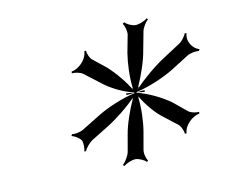

<svg xmlns="http://www.w3.org/2000/svg" viewBox="-48 -801 523 442"><g transform="rotate(-10 213.5 -580.0)"><path d="M102 -506C108 -505 119 -499 124 -492C127 -486 127 -472 125 -466H129C131 -472 140 -483 147 -488L186 -512C209 -526 238 -549 258 -570C257 -569 256 -567 255 -566H256C245 -542 234 -511 230 -487L223 -447C221 -438 213 -425 207 -420L210 -417C216 -422 229 -428 238 -428C246 -428 259 -422 263 -417L266 -420C262 -425 258 -438 260 -447L267 -487C271 -511 272 -542 269 -566H270C269 -567 270 -569 269 -570C281 -549 300 -526 319 -512L350 -488C355 -483 360 -472 360 -466H364C365 -486 385 -503 401 -506V-510C395 -509 382 -511 376 -516L343 -543C323 -557 293 -572 267 -578V-579L268 -580C296 -586 331 -601 356 -616L397 -642C405 -647 419 -649 425 -648L427 -652C413 -655 398 -674 404 -693L400 -694C398 -688 389 -675 381 -671L344 -647C319 -631 290 -606 270 -585C271 -587 273 -588 274 -590L273 -591C284 -616 295 -647 299 -672L307 -714C308 -722 316 -735 322 -740L320 -743C314 -738 300 -732 292 -732C283 -732 271 -738 267 -743L263 -740C267 -735 271 -722 270 -714L262 -672C258 -647 257 -616 260 -591L259 -590C260 -588 260 -587 261 -585C249 -606 228 -631 210 -647L180 -671C174 -675 169 -688 169 -694L165 -693C164 -672 144 -655 128 -652V-648C134 -649 148 -647 154 -642L188 -616C206 -601 235 -586 261 -580L262 -579V-578C234 -572 198 -557 175 -543L131 -516C123 -511 110 -509 104 -510ZM262 -579H261ZM243 -577C248 -577 254 -578 261 -579C254 -580 248 -581 243 -581ZM268 -579H267ZM268 -579C275 -578 281 -577 286 -577V-581C281 -581 275 -580 268 -579Z"/></g></svg>

Font: Armata Saber
Style: RgIta
Weight: 400
Designer: Jasper
Foundry: Cannot Into Space Fonts
Version: Version 0.970